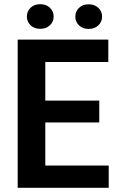

<svg xmlns="http://www.w3.org/2000/svg" viewBox="-20 -901 568 921"><path d="M501.5 -106.9V0H158.2V-106.9ZM197.3 -710.9V0H64.9V-710.9ZM456.1 -418.5V-313.5H158.2V-418.5ZM499.5 -710.9V-603.5H158.2V-710.9ZM108.9 -821.3Q108.9 -846.7 126.7 -863.8Q144.5 -880.9 172.9 -880.9Q201.7 -880.9 219.5 -863.8Q237.3 -846.7 237.3 -821.3Q237.3 -796.9 219.5 -779.8Q201.7 -762.7 172.9 -762.7Q144.5 -762.7 126.7 -779.8Q108.9 -796.9 108.9 -821.3ZM341.3 -821.3Q341.3 -846.2 359.1 -863.3Q377 -880.4 405.3 -880.4Q433.6 -880.4 451.7 -863.3Q469.7 -846.2 469.7 -821.3Q469.7 -796.4 451.7 -779.3Q433.6 -762.2 405.3 -762.2Q377 -762.2 359.1 -779.3Q341.3 -796.4 341.3 -821.3Z"/></svg>

Font: Roboto SemiCondensed SemiBold
Style: Regular
Weight: 600
Width: 4
Designer: Christian Robertson
Foundry: Google
Version: Version 3.009; 2024